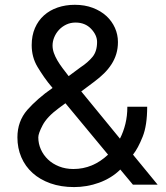

<svg xmlns="http://www.w3.org/2000/svg" viewBox="-20 -754 679 784"><path d="M51.1 -193.2Q51.1 -258.5 91.3 -305Q111.5 -327.8 136.9 -350.1Q162.3 -372.5 194.6 -394.9Q175.4 -417.3 160.5 -438.7Q145.6 -460.2 133.2 -480.8Q109.4 -520.6 109.4 -569.6Q109.4 -608.7 122.7 -639.4Q136 -670.1 159.6 -691.2Q183.2 -712.4 215.6 -723.4Q247.9 -734.4 285.5 -734.4Q326.3 -734.4 359 -721.9Q391.7 -709.5 414.4 -688.6Q437.1 -667.6 449.4 -640.1Q461.6 -612.6 461.6 -582.4Q461.6 -556.5 454.9 -534.1Q448.2 -511.7 435.5 -492Q422.9 -472.3 405.2 -454.7Q387.4 -437.1 365.1 -420.5L311.8 -380.7L469.8 -187.9Q484 -215.6 492 -248Q500 -280.5 500 -318.2H581Q581 -241.5 562.5 -195.7Q543.7 -148.4 523.1 -122.5L623.6 0H522.7L471.2 -61.8Q453.1 -43.7 430.9 -30.2Q408.7 -16.7 384.2 -7.8Q359.7 1.1 333.8 5.5Q307.9 9.9 282.7 9.9Q229 9.9 186.1 -5.3Q143.1 -20.6 113.1 -47.6Q83.1 -74.6 67.1 -111.9Q51.1 -149.1 51.1 -193.2ZM136.4 -193.2Q136.4 -167.6 146.7 -144.4Q157 -121.1 175.6 -103.2Q194.2 -85.2 220.9 -74.6Q247.5 -63.9 279.8 -63.9Q359 -63.9 421.2 -122.5L247.2 -332.4Q247.2 -332.4 247.2 -332.4L220.2 -312.5Q171.9 -277 153.8 -242.2Q136.4 -208.8 136.4 -193.2ZM260.3 -443.2 308.2 -478.7Q339.1 -498.9 358 -522Q376.4 -544.7 376.4 -582.4Q376.4 -610.4 352.3 -636Q327.8 -661.9 288.4 -661.9Q267.8 -661.9 250.4 -653.6Q233 -645.2 220.7 -631.9Q208.5 -618.6 201.5 -601.9Q194.6 -585.2 194.6 -568.2Q194.6 -553.3 199.9 -538Q205.3 -522.7 214.3 -507.3Q223.4 -491.8 235.3 -475.9Q247.2 -459.9 260.3 -443.2Z"/></svg>

Font: Inter P
Style: Regular
Weight: 400
Designer: Rasmus Andersson
Foundry: rsms
Version: Version 3.018;git-588b23468